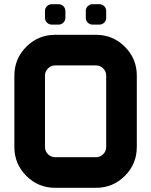

<svg xmlns="http://www.w3.org/2000/svg" viewBox="-20 -899 724 919"><path d="M439.5 -585.9H244.1Q224.1 -585.9 209.7 -571.5Q195.3 -557.1 195.3 -537.1V-195.3Q195.3 -175.3 209.7 -160.9Q224.1 -146.5 244.1 -146.5H439.5Q459.5 -146.5 473.9 -160.9Q488.3 -175.3 488.3 -195.3V-537.1Q488.3 -557.1 473.9 -571.5Q459.5 -585.9 439.5 -585.9ZM244.1 -732.4H439.5Q520.5 -732.4 577.6 -675.3Q634.8 -618.2 634.8 -537.1V-195.3Q634.8 -114.3 577.6 -57.1Q520.5 0 439.5 0H244.1Q163.1 0 106 -57.1Q48.8 -114.3 48.8 -195.3V-537.1Q48.8 -618.2 106 -675.3Q163.1 -732.4 244.1 -732.4ZM195.3 -846.2Q195.3 -859.9 204.8 -869.4Q214.4 -878.9 228 -878.9H260.3Q273.9 -878.9 283.4 -869.4Q293 -859.9 293 -846.2V-814Q293 -800.3 283.4 -790.8Q273.9 -781.2 260.3 -781.2H228Q214.4 -781.2 204.8 -790.8Q195.3 -800.3 195.3 -814ZM390.6 -846.2Q390.6 -859.9 400.1 -869.4Q409.7 -878.9 423.3 -878.9H455.6Q469.2 -878.9 478.8 -869.4Q488.3 -859.9 488.3 -846.2V-814Q488.3 -800.3 478.8 -790.8Q469.2 -781.2 455.6 -781.2H423.3Q409.7 -781.2 400.1 -790.8Q390.6 -800.3 390.6 -814Z"/></svg>

Font: Audex
Style: Regular
Weight: 400
Designer: GGBotNet
Foundry: GGBotNet
Version: 1.00